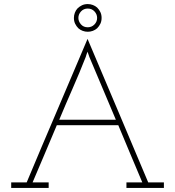

<svg xmlns="http://www.w3.org/2000/svg" viewBox="-20 -923 860 943"><path d="M219 0V-27H140Q171 -100 199.5 -167Q228 -234 259 -308H561Q590 -237 620 -167Q650 -97 679 -27H601V0H785V-27H708Q634 -204 559.5 -379Q485 -554 410 -732Q335 -554 260 -379Q185 -204 111 -27H35V0ZM401 -643Q403 -651 405.5 -657.5Q408 -664 410 -669L419 -643L549 -335H271Q303 -412 336.5 -488Q370 -564 401 -643ZM365 -835Q365 -853 378 -867Q391 -881 411 -881Q431 -881 444 -867Q457 -853 457 -835Q457 -816 443.5 -802.5Q430 -789 411 -789Q390 -789 377.5 -803.5Q365 -818 365 -835ZM479 -835Q479 -851 473 -863.5Q467 -876 457 -886Q448 -894 436 -898.5Q424 -903 411 -903Q395 -903 382.5 -897Q370 -891 360 -881Q352 -872 347.5 -860Q343 -848 343 -835Q343 -819 349 -806.5Q355 -794 365 -784Q374 -776 386 -771.5Q398 -767 411 -767Q424 -767 436 -771.5Q448 -776 457 -784Q467 -794 473 -806.5Q479 -819 479 -835Z"/></svg>

Font: Josefin Slab Thin Light
Style: Regular
Weight: 300
Version: Version 2.000